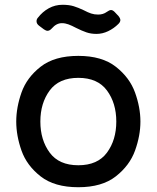

<svg xmlns="http://www.w3.org/2000/svg" viewBox="-20 -771 656 804"><path d="M48 -262Q48 -321 70 -383.5Q92 -446 150 -491.5Q208 -537 308 -537Q407 -537 465 -491.5Q523 -446 545.5 -383.5Q568 -321 568 -262Q568 -203 545.5 -140.5Q523 -78 465 -32.5Q407 13 308 13Q208 13 150 -32.5Q92 -78 70 -140.5Q48 -203 48 -262ZM467 -262Q467 -339 428 -392Q389 -445 308 -445Q227 -445 188 -392Q149 -339 149 -262Q149 -185 188 -132Q227 -79 308 -79Q389 -79 428 -132Q467 -185 467 -262ZM299 -654Q280 -664 266.5 -669Q253 -674 239 -674Q216 -674 197 -652Q188 -642 179 -642Q173 -642 164 -648L144 -663Q133 -671 133 -682Q133 -690 138 -696Q158 -722 184.5 -736.5Q211 -751 242 -751Q269 -751 288.5 -745Q308 -739 331 -728Q348 -719 361.5 -714.5Q375 -710 391 -710Q412 -710 427 -721Q438 -729 445 -729Q452 -729 460 -721L476 -704Q484 -694 484 -687Q484 -679 476 -671Q457 -652 433 -640.5Q409 -629 384 -629Q361 -629 342 -635.5Q323 -642 299 -654Z"/></svg>

Font: Shippori Gothic B2 Bold
Style: Regular
Weight: 700
Designer: FONTDASU
Foundry: FONTDASU / Google Inc. / but / Adobe
Version: Version 1.130